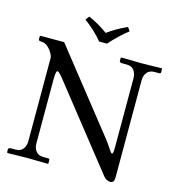

<svg xmlns="http://www.w3.org/2000/svg" viewBox="-119 -913 934 1021"><g transform="rotate(15 348.0 -402.0)"><path d="M331.1 -697.8Q293 -745.1 230.5 -792L246.1 -812.5Q304.7 -787.1 352.5 -751Q402.8 -787.6 459.5 -812.5L473.6 -792Q426.3 -755.9 374 -697.8ZM602.5 -556.6V-21.5Q602.5 7.8 581.5 7.8Q557.1 6.8 542 -13.7L192.9 -455.1Q166.5 -488.3 158.7 -488.3Q148.9 -488.3 148.9 -439V-88.4Q148.9 -63 162.4 -45.4Q175.8 -27.8 203.6 -27.8H230Q238.3 -27.8 238.3 -19.5V-1L236.3 1Q164.6 -1 125.5 -1L18.1 1L10.7 -1V-19Q10.7 -22.9 15.1 -25.4Q19.5 -27.8 23.9 -27.8H50.3Q78.6 -27.8 91.6 -45.9Q104.5 -64 104.5 -88.4V-550.3Q99.1 -572.8 78.9 -595.2Q58.6 -617.7 36.1 -617.7Q18.6 -617.7 18.6 -626V-641.6L21.5 -646.5H152.3L501.5 -205.1Q512.7 -190.9 524.4 -173.1Q536.1 -155.3 542 -147.5Q547.9 -139.6 551.3 -139.6Q558.1 -139.6 558.1 -177.7V-556.6Q558.1 -581.1 545.2 -599.4Q532.2 -617.7 503.9 -617.7H477.5Q473.1 -617.7 468.8 -619.9Q464.4 -622.1 464.4 -626V-644.5L469.2 -646.5Q543.5 -644.5 579.1 -644.5L689.9 -646.5L691.9 -644.5V-626Q691.9 -617.7 683.6 -617.7H657.2Q629.4 -617.7 616 -600.1Q602.5 -582.5 602.5 -556.6Z"/></g></svg>

Font: Libertinage
Style: f
Weight: 400
Designer: OSP
Foundry: OSP
Version: Version 1.0; 2008; OFL relea